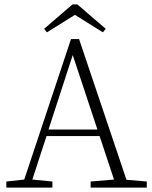

<svg xmlns="http://www.w3.org/2000/svg" viewBox="-20 -859 697 879"><path d="M313 -607 202 -266H426ZM9 0V-28L91 -37L305 -680H342L559 -36L652 -28V0H395V-28L502 -37L436 -236H193L128 -37L220 -28V0ZM334 -839 464 -727 451 -711 323 -791 195 -711 182 -727 312 -839Z"/></svg>

Font: Source Serif Pro Light
Style: Regular
Weight: 300
Designer: Frank Grießhammer
Foundry: Adobe Systems Incorporated
Version: Version 3.001;hotconv 1.0.111;makeotfexe 2.5.65597